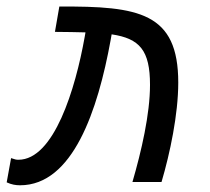

<svg xmlns="http://www.w3.org/2000/svg" viewBox="-25 -547 631 577"><path d="M373 0H460.4C485.8 -85.9 510.7 -203.6 510.7 -298.8C510.7 -509.3 392.6 -528.8 153.3 -527.3L140.1 -451.2C174.3 -450.7 204.6 -450.7 231.9 -449.7L229.5 -436C201.7 -279.8 137.2 -66.9 30.3 -66.9C22.9 -66.9 20.5 -67.9 8.3 -71.8L-4.9 1C9.8 7.8 22.5 9.8 35.2 9.8C193.8 9.8 269 -214.8 307.6 -427.2L310.5 -443.8C395 -431.2 425.8 -395.5 425.8 -292C425.8 -204.1 399.9 -92.3 373 0Z"/></svg>

Font: Cascadia Mono NF SemiLight
Style: Italic
Weight: 350
Italic angle: -10°
Monospace: yes
Designer: Aaron Bell
Foundry: Saja Typeworks
Version: Version 2404.023